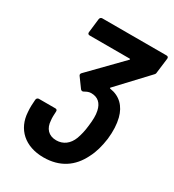

<svg xmlns="http://www.w3.org/2000/svg" viewBox="-172 -800 823 907"><g transform="rotate(30 239.5 -346.0)"><path d="M420 -333C406 -388 371 -423 317 -431C313 -432 313 -434 316 -437L463 -594C467 -598 469 -602 469 -608L479 -688C480 -695 476 -700 469 -700H118C111 -700 106 -695 105 -688L96 -612C95 -605 99 -600 106 -600H324C328 -600 330 -598 326 -594L163 -427C158 -422 157 -416 161 -411L199 -359C204 -354 209 -353 216 -357C228 -364 238 -368 250 -368C286 -368 308 -348 316 -310C321 -288 320 -261 316 -229C313 -200 307 -175 299 -153C284 -114 255 -92 217 -92C175 -92 151 -119 149 -161C147 -175 148 -192 149 -209C150 -217 145 -221 139 -221H49C43 -221 37 -217 36 -209C34 -187 33 -163 35 -141C40 -51 104 8 205 8C294 8 356 -34 392 -108C409 -140 419 -177 425 -220C430 -264 428 -301 420 -333Z"/></g></svg>

Font: Barlow Semi Condensed SemiBold
Style: Italic
Weight: 600
Width: 4
Italic angle: -7°
Designer: Jeremy Tribby
Foundry: Tribby Type
Version: Version 1.422;hotconv 1.0.109;makeotfexe 2.5.65596